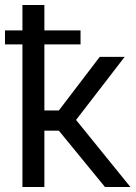

<svg xmlns="http://www.w3.org/2000/svg" viewBox="-23 -750 545 770"><path d="M67 0V-572H-3V-628H67V-730H155V-628H300V-572H155V-307H213L377 -522H477L282 -269L500 0H398L213 -226H155V0Z"/></svg>

Font: YasnoRaleway Medium
Style: Regular
Weight: 500
Designer: Matt McInerney, Pablo Impallari, Rodrigo Fuenzalida
Foundry: Matt McInerney, Pablo Impallari, Rodrigo Fuenzalida
Version: Version 4.026